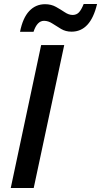

<svg xmlns="http://www.w3.org/2000/svg" viewBox="-20 -939 505 959"><path d="M33.7 0 185.5 -713.9H300.8L148.4 0ZM80.1 -780.3Q93.8 -849.6 126 -883.8Q158.2 -918 205.1 -918Q235.8 -918 259.8 -904.5Q283.7 -891.1 303.7 -877.7Q323.7 -864.3 342.8 -864.3Q361.8 -864.3 374 -877Q386.2 -889.6 397.9 -918.9H464.8Q432.1 -780.8 337.4 -780.8Q308.1 -780.8 285.2 -794.4Q262.2 -808.1 241.7 -821.5Q221.2 -835 199.7 -835Q165.5 -835 147.5 -780.3Z"/></svg>

Font: Open Sans SemiBold
Style: Italic
Weight: 600
Italic angle: -12°
Designer: Monotype Design Team
Foundry: Monotype Imaging Inc.
Version: Version 3.003; ttfautohint (v1.8.4)